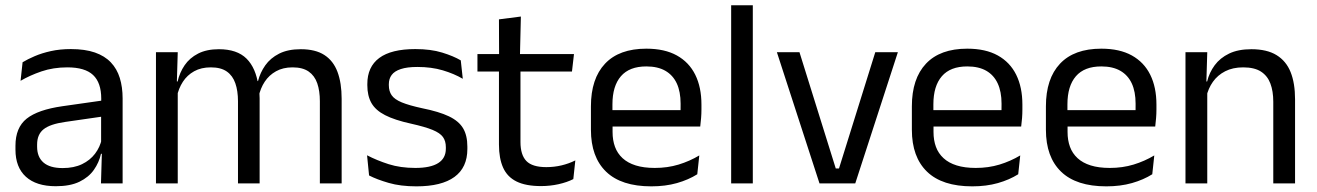

<svg xmlns="http://www.w3.org/2000/svg" viewBox="-20 -682 4896 714"><path d="M436 0H355.5L359 -118.5L356 -131V-286.5L356.5 -315Q356.5 -374.5 326.2 -403Q296 -431.5 230.5 -431.5Q178 -431.5 134.2 -416.5Q90.5 -401.5 56.5 -381.5L64 -450.5Q83 -462 109.2 -473.2Q135.5 -484.5 169.2 -492Q203 -499.5 243.5 -499.5Q296 -499.5 332.8 -486.8Q369.5 -474 392.2 -450Q415 -426 425.5 -392Q436 -358 436 -316ZM187.5 10.5Q115 10.5 76.2 -24.8Q37.5 -60 37.5 -125.5V-140Q37.5 -207.5 79.2 -240.8Q121 -274 212 -287L366.5 -309L371 -250L222 -228.5Q166 -220.5 142 -201.2Q118 -182 118 -144.5V-136.5Q118 -98 141.8 -77.5Q165.5 -57 213 -57Q255 -57 285 -71.5Q315 -86 333.5 -110.5Q352 -135 358.5 -165L371 -110H355.5Q348.5 -78 329.2 -50.5Q310 -23 275.5 -6.2Q241 10.5 187.5 10.5Z M1250.5 0H1169.5V-305.5Q1169.5 -344 1159.8 -372.2Q1150 -400.5 1127.8 -416Q1105.5 -431.5 1068 -431.5Q1032.5 -431.5 1006.5 -417Q980.5 -402.5 964.5 -378.2Q948.5 -354 942 -323L929.5 -380.5H939.5Q947.5 -412 966.5 -439Q985.5 -466 1018 -482.5Q1050.5 -499 1098.5 -499Q1153 -499 1186.2 -477.5Q1219.5 -456 1235 -414.8Q1250.5 -373.5 1250.5 -314.5ZM641 0H560V-488H641L637.5 -371L641 -366ZM945.5 0H865V-305.5Q865 -344 855.2 -372.2Q845.5 -400.5 823.5 -416Q801.5 -431.5 764 -431.5Q728 -431.5 702 -417Q676 -402.5 660 -377.8Q644 -353 637.5 -321.5L622.5 -379H640.5Q648 -412 666.5 -439.2Q685 -466.5 716.8 -482.8Q748.5 -499 794 -499Q861.5 -499 896.8 -464Q932 -429 941 -362Q943.5 -352 944.5 -340.2Q945.5 -328.5 945.5 -317Z M1528.5 11Q1469.5 11 1425.5 -1.8Q1381.5 -14.5 1352.5 -29.5L1345 -104.5Q1381.5 -85.5 1425.2 -71.5Q1469 -57.5 1524.5 -57.5Q1581 -57.5 1609.5 -75.5Q1638 -93.5 1638 -129V-134.5Q1638 -157.5 1627.2 -172.5Q1616.5 -187.5 1588.5 -199Q1560.5 -210.5 1509 -222Q1447.5 -235.5 1412 -253.8Q1376.5 -272 1361.2 -299Q1346 -326 1346 -365V-369.5Q1346 -433.5 1390.5 -466.5Q1435 -499.5 1524.5 -499.5Q1582 -499.5 1624.2 -486.5Q1666.5 -473.5 1693.5 -457.5L1701 -389Q1668.5 -408 1626.5 -420.5Q1584.5 -433 1532 -433Q1494 -433 1470.5 -425.2Q1447 -417.5 1436.5 -403.2Q1426 -389 1426 -369V-365Q1426 -343 1436.5 -327.8Q1447 -312.5 1474.2 -301.2Q1501.5 -290 1550 -279.5Q1612.5 -267 1649.2 -249.5Q1686 -232 1702 -205.2Q1718 -178.5 1718 -136.5V-128Q1718 -59 1670 -24Q1622 11 1528.5 11Z M1992 10Q1935.5 10 1901 -7Q1866.5 -24 1851 -58.5Q1835.5 -93 1835.5 -144.5V-452.5H1915.5V-154Q1915.5 -106 1937.5 -83.2Q1959.5 -60.5 2011.5 -60.5Q2041 -60.5 2068.2 -67Q2095.5 -73.5 2119.5 -85.5L2112 -16Q2088.5 -4 2057 3Q2025.5 10 1992 10ZM2107 -416H1755.5V-481H2114.5ZM1913.5 -473H1836L1835.5 -610L1917 -620.5Z M2402 11Q2290.5 11 2234 -43.5Q2177.5 -98 2177.5 -199.5V-286.5Q2177.5 -389.5 2230 -445.2Q2282.5 -501 2383.5 -501Q2451.5 -501 2497 -475.8Q2542.5 -450.5 2565.5 -404Q2588.5 -357.5 2588.5 -293V-275Q2588.5 -259 2587.2 -243Q2586 -227 2584 -211.5H2509.5Q2510.5 -235.5 2510.8 -257Q2511 -278.5 2511 -296.5Q2511 -341 2496.8 -371.8Q2482.5 -402.5 2454.2 -418.8Q2426 -435 2383.5 -435Q2320.5 -435 2289 -398.5Q2257.5 -362 2257.5 -294V-247.5L2258 -237.5V-191Q2258 -160.5 2267 -136Q2276 -111.5 2295.2 -93.8Q2314.5 -76 2344.2 -66.8Q2374 -57.5 2415 -57.5Q2462.5 -57.5 2503.5 -70Q2544.5 -82.5 2580.5 -104L2573 -34Q2540.5 -13.5 2497.5 -1.2Q2454.5 11 2402 11ZM2567 -211.5H2220V-272.5H2567Z M2779.5 0H2699V-662.5H2779.5Z M3088 -55.5H3100L3235 -488H3319L3160.5 0H3027.5L2869 -488H2953Z M3595.5 11Q3484 11 3427.5 -43.5Q3371 -98 3371 -199.5V-286.5Q3371 -389.5 3423.5 -445.2Q3476 -501 3577 -501Q3645 -501 3690.5 -475.8Q3736 -450.5 3759 -404Q3782 -357.5 3782 -293V-275Q3782 -259 3780.8 -243Q3779.5 -227 3777.5 -211.5H3703Q3704 -235.5 3704.2 -257Q3704.5 -278.5 3704.5 -296.5Q3704.5 -341 3690.2 -371.8Q3676 -402.5 3647.8 -418.8Q3619.5 -435 3577 -435Q3514 -435 3482.5 -398.5Q3451 -362 3451 -294V-247.5L3451.5 -237.5V-191Q3451.5 -160.5 3460.5 -136Q3469.5 -111.5 3488.8 -93.8Q3508 -76 3537.8 -66.8Q3567.5 -57.5 3608.5 -57.5Q3656 -57.5 3697 -70Q3738 -82.5 3774 -104L3766.5 -34Q3734 -13.5 3691 -1.2Q3648 11 3595.5 11ZM3760.5 -211.5H3413.5V-272.5H3760.5Z M4094 11Q3982.5 11 3926 -43.5Q3869.5 -98 3869.5 -199.5V-286.5Q3869.5 -389.5 3922 -445.2Q3974.5 -501 4075.5 -501Q4143.5 -501 4189 -475.8Q4234.5 -450.5 4257.5 -404Q4280.5 -357.5 4280.5 -293V-275Q4280.5 -259 4279.2 -243Q4278 -227 4276 -211.5H4201.5Q4202.5 -235.5 4202.8 -257Q4203 -278.5 4203 -296.5Q4203 -341 4188.8 -371.8Q4174.5 -402.5 4146.2 -418.8Q4118 -435 4075.5 -435Q4012.5 -435 3981 -398.5Q3949.5 -362 3949.5 -294V-247.5L3950 -237.5V-191Q3950 -160.5 3959 -136Q3968 -111.5 3987.2 -93.8Q4006.5 -76 4036.2 -66.8Q4066 -57.5 4107 -57.5Q4154.5 -57.5 4195.5 -70Q4236.5 -82.5 4272.5 -104L4265 -34Q4232.5 -13.5 4189.5 -1.2Q4146.5 11 4094 11ZM4259 -211.5H3912V-272.5H4259Z M4796 0H4715V-303.5Q4715 -343 4704.2 -371.5Q4693.5 -400 4669.2 -415.8Q4645 -431.5 4603 -431.5Q4564.5 -431.5 4536.2 -417Q4508 -402.5 4490.5 -377.8Q4473 -353 4466 -321.5L4451.5 -379H4469Q4477 -412 4497 -439.2Q4517 -466.5 4550.8 -482.8Q4584.5 -499 4633.5 -499Q4691.5 -499 4727.2 -477Q4763 -455 4779.5 -413.8Q4796 -372.5 4796 -312.5ZM4469.5 0H4388.5V-488H4469.5L4466 -371L4469.5 -366.5Z"/></svg>

Font: Anek Kannada
Style: Regular
Weight: 400
Version: Version 1.003